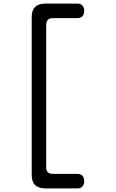

<svg xmlns="http://www.w3.org/2000/svg" viewBox="-20 -880 640 1060"><path d="M230 160Q192 160 173.5 141.5Q155 123 155 85V-785Q155 -823 173.5 -841.5Q192 -860 230 -860H409Q426 -860 435.5 -849Q445 -838 445 -820Q445 -802 435.5 -791Q426 -780 409 -780H272Q253 -780 244 -770Q235 -760 235 -742V43Q235 62 244 71Q253 80 272 80H409Q426 80 435.5 91Q445 102 445 120Q445 138 435.5 149Q426 160 409 160Z"/></svg>

Font: Maple Mono Normal NL Light
Style: Regular
Weight: 300
Monospace: yes
Designer: subframe7536
Version: Version 7.000